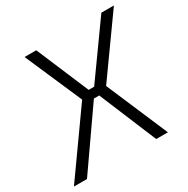

<svg xmlns="http://www.w3.org/2000/svg" viewBox="-171 -829 946 968"><g transform="rotate(-30 302.5 -345.0)"><path d="M381 -358 534 0H466L327 -334H296L63 0H-13L242 -359L98 -690H166L295 -385H327L545 -690H618Z"/></g></svg>

Font: Exo 2.0 Light
Style: Italic
Weight: 300
Italic angle: -8°
Designer: Natanael Gama
Version: Version 1.001;PS 001.001;hotconv 1.0.70;makeotf.lib2.5.58329